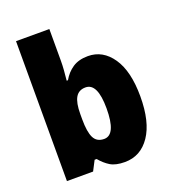

<svg xmlns="http://www.w3.org/2000/svg" viewBox="-139 -916 877 980"><g transform="rotate(-20 299.5 -426.0)"><path d="M241 -639Q241 -615 239 -588Q237 -561 234 -533H241Q262 -570 295 -592Q328 -614 378 -614Q459 -614 509.5 -540Q560 -466 560 -329Q560 -191 509 -116Q458 -41 372 -41Q322 -41 293.5 -58.5Q265 -76 241 -105H230L202 -51H60V-811H241ZM312 -468Q275 -468 258 -439Q241 -410 241 -349V-320Q241 -252 257 -220Q273 -188 313 -188Q377 -188 377 -331Q377 -468 312 -468Z"/></g></svg>

Font: Noto Sans Tamil UI SemiCondensed Black
Style: Regular
Weight: 900
Width: 4
Designer: Jelle Bosma - Monotype Design Team
Foundry: Monotype Imaging Inc.
Version: Version 2.004; ttfautohint (v1.8.4.7-5d5b)